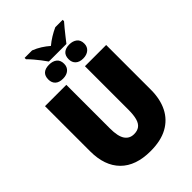

<svg xmlns="http://www.w3.org/2000/svg" viewBox="-297 -1170 1305 1305"><g transform="rotate(-45 356.0 -517.0)"><path d="M295 -910Q279 -933 263.5 -953Q248 -973 231.5 -992.5Q215 -1012 196 -1031V-1044H268Q301 -1031 328.5 -1013.5Q356 -996 380 -975Q405 -996 433.5 -1013.5Q462 -1031 491 -1044H562V-1031Q547 -1014 531 -994.5Q515 -975 498.5 -954Q482 -933 464 -910ZM281 -759Q244 -759 225 -777Q206 -795 206 -826Q206 -860 225 -877Q244 -894 281 -894Q316 -894 337 -877Q358 -860 358 -826Q358 -795 337 -777Q316 -759 281 -759ZM475 -759Q440 -759 420.5 -777Q401 -795 401 -826Q401 -860 420.5 -877Q440 -894 475 -894Q509 -894 530.5 -877Q552 -860 552 -826Q552 -795 530.5 -777Q509 -759 475 -759ZM650 -284Q650 -194 617 -128Q584 -62 518.5 -26Q453 10 354 10Q212 10 137 -65.5Q62 -141 62 -280V-714H267V-295Q267 -219 290 -185Q313 -151 356 -151Q388 -151 408 -166Q428 -181 437 -213Q446 -245 446 -296V-714H650Z"/></g></svg>

Font: Noto Sans Display Black
Style: Regular
Weight: 900
Designer: Monotype Design Team
Foundry: Monotype Imaging Inc.
Version: Version 2.003